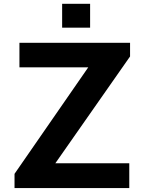

<svg xmlns="http://www.w3.org/2000/svg" viewBox="-20 -958 723 978"><path d="M54 -72.5 429.5 -615H79V-740H642.5V-670.5L262 -126.5H638.5V0H54ZM296.5 -938.5H439V-817H296.5Z"/></svg>

Font: 1883 Sans
Style: Bold
Weight: 700
Designer: 1883 Sans project is a fork of Public Sans.
Version: Version 1.009